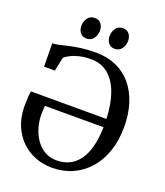

<svg xmlns="http://www.w3.org/2000/svg" viewBox="-169 -1063 1019 1186"><g transform="rotate(20 340.0 -470.0)"><path d="M313 11Q257 11 205.8 -8.2Q154.5 -27.5 114.5 -65.2Q74.5 -103 50.5 -158Q26.5 -213 25 -284Q25 -315.5 26.5 -343Q28 -370.5 31.5 -388L528 -387.5Q524.5 -484 499 -554.5Q473.5 -625 427 -663.5Q380.5 -702 314.5 -702Q270.5 -702 237 -693.8Q203.5 -685.5 180.5 -673.5Q157.5 -661.5 145.5 -650.5L126.5 -559.5H55.5L53.5 -712Q75 -713 101 -719Q127 -725 159.8 -732.5Q192.5 -740 234.2 -745.5Q276 -751 328.5 -751Q402 -751 461 -725Q520 -699 561.8 -650Q603.5 -601 625.8 -532Q648 -463 648 -377.5Q648 -288.5 623.2 -216.8Q598.5 -145 553.5 -94.2Q508.5 -43.5 447.2 -16.2Q386 11 313 11ZM326 -41.5Q371 -41.5 407.8 -59.2Q444.5 -77 471.2 -113.2Q498 -149.5 512.5 -204.5Q527 -259.5 528.5 -333.5H144Q142.5 -320 141.5 -305.8Q140.5 -291.5 140.5 -275Q140.5 -236 151.8 -195Q163 -154 186 -119Q209 -84 244 -62.8Q279 -41.5 326 -41.5ZM240.5 -812Q214.5 -812 200 -830.8Q185.5 -849.5 185.5 -875.5Q185.5 -904.5 201.8 -927Q218 -949.5 248 -949.5H249Q275.5 -949.5 289.8 -931Q304 -912.5 304 -886Q304 -857 287.8 -834.5Q271.5 -812 241.5 -812ZM425.5 -812Q399.5 -812 385.2 -830.8Q371 -849.5 371 -875.5Q371 -904.5 387.2 -927Q403.5 -949.5 433 -949.5H434Q460.5 -949.5 474.8 -931Q489 -912.5 489 -886Q489 -857 472.8 -834.5Q456.5 -812 426.5 -812Z"/></g></svg>

Font: Merriweather 36pt
Style: Regular
Weight: 400
Designer: Eben Sorkin
Foundry: Eben Sorkin
Version: Version 2.100